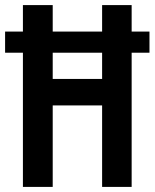

<svg xmlns="http://www.w3.org/2000/svg" viewBox="-23 -734 607 754"><path d="M67 0V-527H-3V-610H67V-714H184V-610H378V-714H494V-610H564V-527H494V0H378V-320H184V0ZM184 -424H378V-527H184Z"/></svg>

Font: Noto Sans Thai Looped ExtraCondensed SemiBold
Style: Regular
Weight: 600
Width: 2
Designer: Sasikarn Vongin, Ben Mitchell
Foundry: The Fontpad Ltd
Version: Version 1.001; ttfautohint (v1.8.4.7-5d5b)